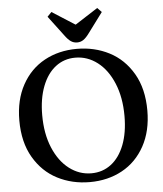

<svg xmlns="http://www.w3.org/2000/svg" viewBox="-63 -1026 927 1090"><g transform="rotate(-5 400.5 -480.5)"><path d="M396 -750Q497 -750 580.5 -707Q664 -664 714.5 -577.5Q765 -491 765 -367Q765 -250 718 -164.5Q671 -79 589.5 -34.5Q508 10 405 10Q304 10 220.5 -33Q137 -76 86.5 -162.5Q36 -249 36 -373Q36 -490 83 -575.5Q130 -661 211.5 -705.5Q293 -750 396 -750ZM418 -39Q482 -39 530.5 -76Q579 -113 606 -182.5Q633 -252 633 -347Q633 -453 599.5 -533.5Q566 -614 509 -657.5Q452 -701 383 -701Q319 -701 270.5 -663.5Q222 -626 195 -556Q168 -486 168 -392Q168 -286 201.5 -206Q235 -126 292 -82.5Q349 -39 418 -39ZM402 -786Q382 -786 366 -797Q350 -808 332 -833L247 -946L271 -971L401 -888H403L532 -971L556 -946L472 -833Q454 -808 438 -797Q422 -786 402 -786Z"/></g></svg>

Font: Minipax
Style: Bold
Weight: 500
Designer: Raphaël Ronot, Igor Stepanchenko (Cyrillic)
Foundry: steppetype
Version: Version 1.002